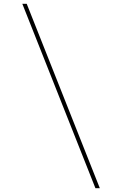

<svg xmlns="http://www.w3.org/2000/svg" viewBox="-20 -843 640 1006"><path d="M480 143 97 -823H120L503 143Z"/></svg>

Font: Zed Sans Thin Extended
Style: Regular
Weight: 100
Width: 7
Designer: Belleve Invis
Foundry: Belleve Invis
Version: Version 1.0.0; ttfautohint (v1.8.4)